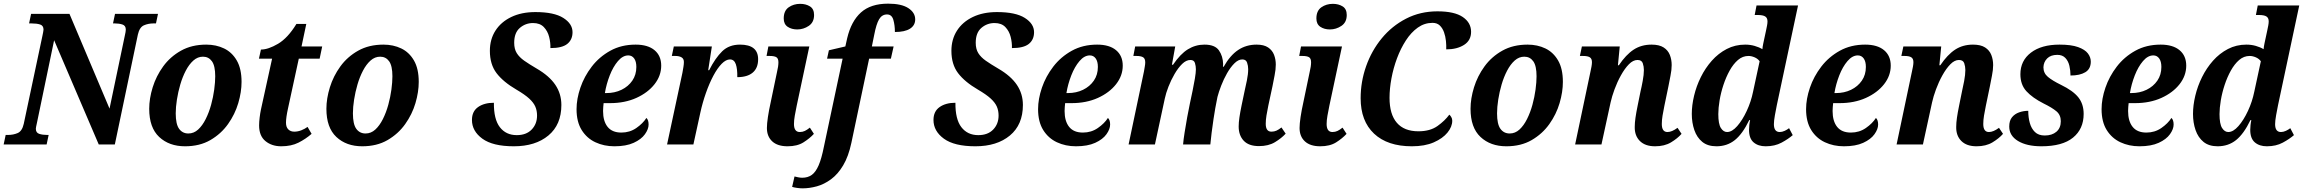

<svg xmlns="http://www.w3.org/2000/svg" viewBox="-42 -790 12598 1050"><path d="M-22 0 -11 -52H1Q31 -52 55 -62.5Q79 -73 88 -113L190 -594Q192 -605 194 -614Q196 -623 196 -628Q196 -650 177.5 -656Q159 -662 129 -662H117L128 -714H338L557 -196L641 -597Q643 -605 644.5 -614Q646 -623 646 -628Q646 -650 627.5 -656Q609 -662 585 -662H576L587 -714H822L811 -662H798Q769 -662 745 -651.5Q721 -641 712 -601L586 0H498L254 -570L160 -118Q154 -92 154 -86Q154 -64 172.5 -58Q191 -52 216 -52H224L213 0Z M970 10Q883 10 828.5 -41Q774 -92 774 -195Q774 -251 793 -312.5Q812 -374 850.5 -427Q889 -480 948 -513Q1007 -546 1086 -546Q1140 -546 1183.5 -525Q1227 -504 1253 -459Q1279 -414 1279 -342Q1279 -287 1261 -226Q1243 -165 1205 -111.5Q1167 -58 1108.5 -24Q1050 10 970 10ZM988 -60Q1018 -60 1041.5 -81.5Q1065 -103 1083 -139Q1101 -175 1112.5 -217Q1124 -259 1129.5 -300Q1135 -341 1135 -373Q1135 -430 1117 -455Q1099 -480 1068 -480Q1039 -480 1015.5 -459Q992 -438 974 -403.5Q956 -369 944 -328Q932 -287 925.5 -245.5Q919 -204 919 -170Q919 -111 937.5 -85.5Q956 -60 988 -60Z M1496 10Q1444 10 1409.5 -18.5Q1375 -47 1375 -104Q1375 -123 1378 -147.5Q1381 -172 1385 -191L1446 -469H1374L1385 -519Q1425 -519 1478.5 -550.5Q1532 -582 1579 -659H1633L1607 -536H1720L1706 -469H1592L1533 -197Q1522 -147 1522 -119Q1522 -95 1534.5 -82.5Q1547 -70 1567 -70Q1587 -70 1606 -77.5Q1625 -85 1640 -96L1662 -58Q1630 -30 1590.5 -10Q1551 10 1496 10Z M1939 10Q1852 10 1797.5 -41Q1743 -92 1743 -195Q1743 -251 1762 -312.5Q1781 -374 1819.5 -427Q1858 -480 1917 -513Q1976 -546 2055 -546Q2109 -546 2152.5 -525Q2196 -504 2222 -459Q2248 -414 2248 -342Q2248 -287 2230 -226Q2212 -165 2174 -111.5Q2136 -58 2077.5 -24Q2019 10 1939 10ZM1957 -60Q1987 -60 2010.5 -81.5Q2034 -103 2052 -139Q2070 -175 2081.5 -217Q2093 -259 2098.5 -300Q2104 -341 2104 -373Q2104 -430 2086 -455Q2068 -480 2037 -480Q2008 -480 1984.5 -459Q1961 -438 1943 -403.5Q1925 -369 1913 -328Q1901 -287 1894.5 -245.5Q1888 -204 1888 -170Q1888 -111 1906.5 -85.5Q1925 -60 1957 -60Z M2768 10Q2653 10 2596 -31.5Q2539 -73 2539 -134Q2539 -181 2572.5 -204.5Q2606 -228 2659 -228Q2658 -138 2691.5 -94.5Q2725 -51 2784 -51Q2836 -51 2865.5 -81.5Q2895 -112 2895 -158Q2895 -185 2885.5 -207Q2876 -229 2852 -251Q2828 -273 2782 -300Q2710 -342 2673.5 -390Q2637 -438 2637 -512Q2637 -575 2667.5 -622.5Q2698 -670 2754 -697Q2810 -724 2886 -724Q2988 -724 3038.5 -692Q3089 -660 3089 -614Q3089 -573 3060.5 -550Q3032 -527 2968 -527Q2969 -557 2961 -588.5Q2953 -620 2932 -642Q2911 -664 2873 -664Q2832 -664 2801 -637.5Q2770 -611 2770 -556Q2770 -522 2784 -499.5Q2798 -477 2825 -458Q2852 -439 2893 -415Q2962 -375 2995 -326Q3028 -277 3028 -216Q3028 -108 2957 -49Q2886 10 2768 10Z M3318 10Q3261 10 3214 -12Q3167 -34 3139 -79Q3111 -124 3111 -193Q3111 -249 3132 -310.5Q3153 -372 3194 -425.5Q3235 -479 3295.5 -512.5Q3356 -546 3434 -546Q3501 -546 3537.5 -515.5Q3574 -485 3574 -431Q3574 -376 3537.5 -329.5Q3501 -283 3438 -254.5Q3375 -226 3294 -226H3259Q3258 -216 3257 -205Q3256 -194 3256 -183Q3256 -127 3281 -96Q3306 -65 3356 -65Q3402 -65 3438 -90Q3474 -115 3493 -145Q3505 -134 3505 -109Q3505 -84 3485 -56Q3465 -28 3423.5 -9Q3382 10 3318 10ZM3274 -281Q3320 -281 3357 -299Q3394 -317 3416 -349Q3438 -381 3438 -424Q3438 -454 3426 -470.5Q3414 -487 3394 -487Q3364 -487 3337.5 -456Q3311 -425 3292.5 -377.5Q3274 -330 3266 -281Z M3690 -392Q3693 -409 3695.5 -424Q3698 -439 3698 -451Q3698 -469 3685 -476.5Q3672 -484 3651 -484H3632L3643 -536H3851L3831 -406H3836Q3870 -473 3907.5 -509.5Q3945 -546 4005 -546Q4104 -546 4104 -466Q4104 -418 4074.5 -393Q4045 -368 3990 -368Q3991 -413 3982 -439Q3973 -465 3950 -465Q3928 -465 3904.5 -441Q3881 -417 3859 -375.5Q3837 -334 3818.5 -281.5Q3800 -229 3788 -174L3750 0H3606Z M4318 -629Q4287 -629 4265.5 -643.5Q4244 -658 4244 -689Q4244 -731 4271 -750Q4298 -769 4334 -769Q4365 -769 4387.5 -755Q4410 -741 4410 -708Q4410 -668 4381 -648.5Q4352 -629 4318 -629ZM4265 10Q4210 10 4181 -17Q4152 -44 4152 -90Q4152 -113 4157.5 -150Q4163 -187 4173 -232L4207 -395Q4211 -411 4213 -425Q4215 -439 4215 -449Q4215 -470 4204 -477Q4193 -484 4167 -484H4150L4160 -536H4384L4315 -212Q4309 -183 4304.5 -157.5Q4300 -132 4300 -112Q4300 -68 4332 -68Q4347 -68 4359.5 -74Q4372 -80 4387 -92L4409 -58Q4386 -33 4352 -11.5Q4318 10 4265 10Z M4347 240Q4333 240 4316 237.5Q4299 235 4290 232L4303 175Q4310 177 4322.5 179.5Q4335 182 4345 182Q4376 182 4397.5 166.5Q4419 151 4435 114Q4451 77 4464 11L4566 -469H4481L4491 -515L4581 -536L4591 -581Q4613 -674 4666.5 -722Q4720 -770 4815 -770Q4888 -770 4925.5 -745.5Q4963 -721 4963 -684Q4963 -651 4934.5 -633Q4906 -615 4852 -615Q4852 -652 4843.5 -681.5Q4835 -711 4809 -711Q4781 -711 4765.5 -684.5Q4750 -658 4739 -600L4726 -536H4845L4830 -469H4711L4614 -9Q4598 66 4569 114.5Q4540 163 4502.5 190.5Q4465 218 4425 229Q4385 240 4347 240Z M5292 10Q5177 10 5120 -31.5Q5063 -73 5063 -134Q5063 -181 5096.5 -204.5Q5130 -228 5183 -228Q5182 -138 5215.5 -94.5Q5249 -51 5308 -51Q5360 -51 5389.5 -81.5Q5419 -112 5419 -158Q5419 -185 5409.5 -207Q5400 -229 5376 -251Q5352 -273 5306 -300Q5234 -342 5197.5 -390Q5161 -438 5161 -512Q5161 -575 5191.5 -622.5Q5222 -670 5278 -697Q5334 -724 5410 -724Q5512 -724 5562.5 -692Q5613 -660 5613 -614Q5613 -573 5584.5 -550Q5556 -527 5492 -527Q5493 -557 5485 -588.5Q5477 -620 5456 -642Q5435 -664 5397 -664Q5356 -664 5325 -637.5Q5294 -611 5294 -556Q5294 -522 5308 -499.5Q5322 -477 5349 -458Q5376 -439 5417 -415Q5486 -375 5519 -326Q5552 -277 5552 -216Q5552 -108 5481 -49Q5410 10 5292 10Z M5842 10Q5785 10 5738 -12Q5691 -34 5663 -79Q5635 -124 5635 -193Q5635 -249 5656 -310.5Q5677 -372 5718 -425.5Q5759 -479 5819.5 -512.5Q5880 -546 5958 -546Q6025 -546 6061.5 -515.5Q6098 -485 6098 -431Q6098 -376 6061.5 -329.5Q6025 -283 5962 -254.5Q5899 -226 5818 -226H5783Q5782 -216 5781 -205Q5780 -194 5780 -183Q5780 -127 5805 -96Q5830 -65 5880 -65Q5926 -65 5962 -90Q5998 -115 6017 -145Q6029 -134 6029 -109Q6029 -84 6009 -56Q5989 -28 5947.5 -9Q5906 10 5842 10ZM5798 -281Q5844 -281 5881 -299Q5918 -317 5940 -349Q5962 -381 5962 -424Q5962 -454 5950 -470.5Q5938 -487 5918 -487Q5888 -487 5861.5 -456Q5835 -425 5816.5 -377.5Q5798 -330 5790 -281Z M6843 9Q6787 9 6759.5 -20.5Q6732 -50 6732 -98Q6732 -120 6736 -147.5Q6740 -175 6748 -214L6765 -295Q6770 -316 6777 -350.5Q6784 -385 6784 -412Q6784 -430 6778 -447.5Q6772 -465 6752 -465Q6730 -465 6708.5 -443.5Q6687 -422 6668.5 -389.5Q6650 -357 6636.5 -322Q6623 -287 6616 -260L6604 -198Q6600 -177 6594.5 -139.5Q6589 -102 6584 -63.5Q6579 -25 6577 0H6428Q6430 -26 6436.5 -66.5Q6443 -107 6450.5 -149Q6458 -191 6465 -223L6480 -294Q6487 -327 6492.5 -360Q6498 -393 6498 -411Q6498 -428 6493 -445Q6488 -462 6468 -462Q6445 -462 6423 -440.5Q6401 -419 6381.5 -385.5Q6362 -352 6348 -316Q6334 -280 6328 -251L6274 0H6130L6214 -399Q6216 -412 6218.5 -425.5Q6221 -439 6221 -449Q6221 -470 6209 -477Q6197 -484 6173 -484H6156L6166 -536H6385L6367 -436H6373Q6413 -495 6454.5 -520.5Q6496 -546 6545 -546Q6602 -546 6624 -514.5Q6646 -483 6647 -439Q6647 -433 6646 -425H6650Q6685 -487 6729 -516.5Q6773 -546 6830 -546Q6870 -546 6893 -530.5Q6916 -515 6925.5 -490Q6935 -465 6935 -437Q6935 -410 6928.5 -378Q6922 -346 6917 -319L6894 -212Q6888 -183 6884 -158.5Q6880 -134 6880 -113Q6880 -70 6911 -70Q6926 -70 6938.5 -75.5Q6951 -81 6966 -93L6989 -59Q6966 -34 6930.5 -12.5Q6895 9 6843 9Z M7231 -629Q7200 -629 7178.5 -643.5Q7157 -658 7157 -689Q7157 -731 7184 -750Q7211 -769 7247 -769Q7278 -769 7300.5 -755Q7323 -741 7323 -708Q7323 -668 7294 -648.5Q7265 -629 7231 -629ZM7178 10Q7123 10 7094 -17Q7065 -44 7065 -90Q7065 -113 7070.5 -150Q7076 -187 7086 -232L7120 -395Q7124 -411 7126 -425Q7128 -439 7128 -449Q7128 -470 7117 -477Q7106 -484 7080 -484H7063L7073 -536H7297L7228 -212Q7222 -183 7217.5 -157.5Q7213 -132 7213 -112Q7213 -68 7245 -68Q7260 -68 7272.5 -74Q7285 -80 7300 -92L7322 -58Q7299 -33 7265 -11.5Q7231 10 7178 10Z M7679 10Q7546 10 7472.5 -59Q7399 -128 7399 -253Q7399 -343 7429 -428Q7459 -513 7514.5 -580.5Q7570 -648 7647.5 -688Q7725 -728 7819 -728Q7912 -728 7957.5 -697Q8003 -666 8003 -616Q8003 -569 7964.5 -544.5Q7926 -520 7867 -520Q7868 -541 7865.5 -566Q7863 -591 7855 -613.5Q7847 -636 7832 -650.5Q7817 -665 7792 -665Q7748 -665 7711.5 -639Q7675 -613 7646.5 -569Q7618 -525 7598 -471.5Q7578 -418 7567.5 -361.5Q7557 -305 7557 -255Q7557 -165 7597 -118.5Q7637 -72 7715 -72Q7779 -72 7819.5 -101Q7860 -130 7884 -163Q7889 -159 7894.5 -150Q7900 -141 7900 -130Q7900 -97 7874 -65Q7848 -33 7799 -11.5Q7750 10 7679 10Z M8196 10Q8109 10 8054.5 -41Q8000 -92 8000 -195Q8000 -251 8019 -312.5Q8038 -374 8076.5 -427Q8115 -480 8174 -513Q8233 -546 8312 -546Q8366 -546 8409.5 -525Q8453 -504 8479 -459Q8505 -414 8505 -342Q8505 -287 8487 -226Q8469 -165 8431 -111.5Q8393 -58 8334.5 -24Q8276 10 8196 10ZM8214 -60Q8244 -60 8267.5 -81.5Q8291 -103 8309 -139Q8327 -175 8338.5 -217Q8350 -259 8355.5 -300Q8361 -341 8361 -373Q8361 -430 8343 -455Q8325 -480 8294 -480Q8265 -480 8241.5 -459Q8218 -438 8200 -403.5Q8182 -369 8170 -328Q8158 -287 8151.5 -245.5Q8145 -204 8145 -170Q8145 -111 8163.5 -85.5Q8182 -60 8214 -60Z M9009 10Q8955 10 8926 -19Q8897 -48 8898 -96Q8898 -118 8902 -146Q8906 -174 8914 -213L8930 -292Q8935 -312 8941.5 -347Q8948 -382 8948 -407Q8948 -426 8942 -444Q8936 -462 8913 -462Q8889 -462 8866 -438.5Q8843 -415 8822.5 -378Q8802 -341 8787.5 -301.5Q8773 -262 8766 -230L8716 0H8572L8656 -399Q8659 -412 8661.5 -426Q8664 -440 8664 -450Q8664 -469 8652.5 -476.5Q8641 -484 8615 -484H8598L8609 -536H8816L8806 -433H8811Q8850 -491 8892 -518.5Q8934 -546 8990 -546Q9032 -546 9056 -530.5Q9080 -515 9090 -489.5Q9100 -464 9100 -434Q9100 -408 9093.5 -376Q9087 -344 9082 -317L9060 -211Q9054 -182 9050 -157.5Q9046 -133 9046 -112Q9046 -68 9077 -68Q9101 -68 9132 -91L9154 -58Q9132 -33 9096.5 -11.5Q9061 10 9009 10Z M9345 10Q9297 10 9267.5 -14Q9238 -38 9224 -78.5Q9210 -119 9210 -167Q9210 -214 9222.5 -266.5Q9235 -319 9259.5 -368.5Q9284 -418 9319.5 -458Q9355 -498 9401 -522Q9447 -546 9502 -546Q9529 -546 9553.5 -539Q9578 -532 9596 -521Q9597 -534 9601 -553Q9605 -572 9607 -581L9616 -623Q9619 -637 9621.5 -650Q9624 -663 9624 -673Q9624 -692 9611.5 -700Q9599 -708 9570 -708H9554L9564 -760H9791L9675 -215Q9670 -191 9664.5 -160Q9659 -129 9659 -111Q9659 -68 9691 -68Q9704 -68 9718 -74.5Q9732 -81 9742 -89L9762 -51Q9738 -30 9701 -10Q9664 10 9614 10Q9573 10 9548 -11.5Q9523 -33 9523 -80Q9523 -92 9524.5 -106Q9526 -120 9529 -133H9524Q9488 -58 9445.5 -24Q9403 10 9345 10ZM9403 -68Q9430 -68 9458.5 -100.5Q9487 -133 9510.5 -183.5Q9534 -234 9545 -288L9581 -455Q9571 -469 9553.5 -476.5Q9536 -484 9520 -484Q9488 -484 9462.5 -462Q9437 -440 9417 -404Q9397 -368 9383 -325.5Q9369 -283 9362 -241Q9355 -199 9355 -166Q9355 -112 9369 -90Q9383 -68 9403 -68Z M10042 10Q9985 10 9938 -12Q9891 -34 9863 -79Q9835 -124 9835 -193Q9835 -249 9856 -310.5Q9877 -372 9918 -425.5Q9959 -479 10019.5 -512.5Q10080 -546 10158 -546Q10225 -546 10261.5 -515.5Q10298 -485 10298 -431Q10298 -376 10261.5 -329.5Q10225 -283 10162 -254.5Q10099 -226 10018 -226H9983Q9982 -216 9981 -205Q9980 -194 9980 -183Q9980 -127 10005 -96Q10030 -65 10080 -65Q10126 -65 10162 -90Q10198 -115 10217 -145Q10229 -134 10229 -109Q10229 -84 10209 -56Q10189 -28 10147.5 -9Q10106 10 10042 10ZM9998 -281Q10044 -281 10081 -299Q10118 -317 10140 -349Q10162 -381 10162 -424Q10162 -454 10150 -470.5Q10138 -487 10118 -487Q10088 -487 10061.5 -456Q10035 -425 10016.5 -377.5Q9998 -330 9990 -281Z M10767 10Q10713 10 10684 -19Q10655 -48 10656 -96Q10656 -118 10660 -146Q10664 -174 10672 -213L10688 -292Q10693 -312 10699.5 -347Q10706 -382 10706 -407Q10706 -426 10700 -444Q10694 -462 10671 -462Q10647 -462 10624 -438.5Q10601 -415 10580.5 -378Q10560 -341 10545.5 -301.5Q10531 -262 10524 -230L10474 0H10330L10414 -399Q10417 -412 10419.5 -426Q10422 -440 10422 -450Q10422 -469 10410.5 -476.5Q10399 -484 10373 -484H10356L10367 -536H10574L10564 -433H10569Q10608 -491 10650 -518.5Q10692 -546 10748 -546Q10790 -546 10814 -530.5Q10838 -515 10848 -489.5Q10858 -464 10858 -434Q10858 -408 10851.5 -376Q10845 -344 10840 -317L10818 -211Q10812 -182 10808 -157.5Q10804 -133 10804 -112Q10804 -68 10835 -68Q10859 -68 10890 -91L10912 -58Q10890 -33 10854.5 -11.5Q10819 10 10767 10Z M11122 10Q11042 10 10994 -19Q10946 -48 10946 -98Q10946 -130 10961 -148.5Q10976 -167 11000 -175.5Q11024 -184 11050 -184Q11050 -148 11058.5 -117.5Q11067 -87 11086.5 -68Q11106 -49 11140 -49Q11180 -49 11204 -69.5Q11228 -90 11228 -127Q11228 -161 11204.5 -181Q11181 -201 11134 -224Q11073 -255 11040 -291Q11007 -327 11007 -384Q11007 -458 11064.5 -502Q11122 -546 11221 -546Q11285 -546 11322.5 -532.5Q11360 -519 11376 -498Q11392 -477 11392 -453Q11392 -413 11362 -395Q11332 -377 11281 -377Q11281 -404 11275 -430Q11269 -456 11253 -473Q11237 -490 11209 -490Q11173 -490 11153.5 -470.5Q11134 -451 11133 -422Q11133 -390 11157.5 -369.5Q11182 -349 11229 -326Q11295 -294 11324 -257.5Q11353 -221 11353 -167Q11353 -85 11295 -37.5Q11237 10 11122 10Z M11658 10Q11601 10 11554 -12Q11507 -34 11479 -79Q11451 -124 11451 -193Q11451 -249 11472 -310.5Q11493 -372 11534 -425.5Q11575 -479 11635.5 -512.5Q11696 -546 11774 -546Q11841 -546 11877.5 -515.5Q11914 -485 11914 -431Q11914 -376 11877.5 -329.5Q11841 -283 11778 -254.5Q11715 -226 11634 -226H11599Q11598 -216 11597 -205Q11596 -194 11596 -183Q11596 -127 11621 -96Q11646 -65 11696 -65Q11742 -65 11778 -90Q11814 -115 11833 -145Q11845 -134 11845 -109Q11845 -84 11825 -56Q11805 -28 11763.5 -9Q11722 10 11658 10ZM11614 -281Q11660 -281 11697 -299Q11734 -317 11756 -349Q11778 -381 11778 -424Q11778 -454 11766 -470.5Q11754 -487 11734 -487Q11704 -487 11677.5 -456Q11651 -425 11632.5 -377.5Q11614 -330 11606 -281Z M12086 10Q12038 10 12008.5 -14Q11979 -38 11965 -78.5Q11951 -119 11951 -167Q11951 -214 11963.5 -266.5Q11976 -319 12000.5 -368.5Q12025 -418 12060.5 -458Q12096 -498 12142 -522Q12188 -546 12243 -546Q12270 -546 12294.5 -539Q12319 -532 12337 -521Q12338 -534 12342 -553Q12346 -572 12348 -581L12357 -623Q12360 -637 12362.5 -650Q12365 -663 12365 -673Q12365 -692 12352.5 -700Q12340 -708 12311 -708H12295L12305 -760H12532L12416 -215Q12411 -191 12405.5 -160Q12400 -129 12400 -111Q12400 -68 12432 -68Q12445 -68 12459 -74.5Q12473 -81 12483 -89L12503 -51Q12479 -30 12442 -10Q12405 10 12355 10Q12314 10 12289 -11.5Q12264 -33 12264 -80Q12264 -92 12265.5 -106Q12267 -120 12270 -133H12265Q12229 -58 12186.5 -24Q12144 10 12086 10ZM12144 -68Q12171 -68 12199.5 -100.5Q12228 -133 12251.5 -183.5Q12275 -234 12286 -288L12322 -455Q12312 -469 12294.5 -476.5Q12277 -484 12261 -484Q12229 -484 12203.5 -462Q12178 -440 12158 -404Q12138 -368 12124 -325.5Q12110 -283 12103 -241Q12096 -199 12096 -166Q12096 -112 12110 -90Q12124 -68 12144 -68Z"/></svg>

Font: Noto Serif SemiCondensed
Style: Bold Italic
Weight: 700
Width: 4
Italic angle: -12°
Designer: Monotype Design Team
Foundry: Monotype Imaging Inc.
Version: Version 2.014